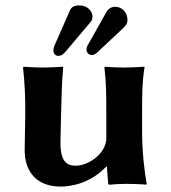

<svg xmlns="http://www.w3.org/2000/svg" viewBox="-20 -678 631 708"><path d="M372 -64H374L379 0C379 2 382 3 388 3C401 1 431 0 446 0C458 0 506 1 519 3L521 0C513 -43 504 -117 504 -192V-249C504 -324 504 -376 513 -429L512 -432C512 -432 470 -429 435 -429C401 -429 367 -432 367 -432L365 -429C372 -373 372 -325 372 -249V-169C372 -111 305 -67 260 -67C230 -67 201 -77 203 -159L205 -249C207 -324 208 -378 213 -429L212 -432C212 -432 172 -429 137 -429C103 -429 67 -432 67 -432L65 -429C71 -372 74 -321 73 -249L71 -126C70 -57 105 10 204 10C245 10 316 -4 372 -64ZM321 -617C321 -638 301 -658 274 -658C265 -658 247 -658 239 -642L180 -508C179 -504 177 -499 177 -492C177 -484 181 -472 195 -472C203 -472 212 -475 223 -489L315 -598C319 -603 321 -609 321 -617ZM450 -605C450 -629 433 -653 404 -653C384 -653 374 -637 372 -633L304 -512C301 -508 299 -502 299 -495C299 -486 306 -475 319 -475C324 -475 331 -478 338 -484L436 -576C442 -583 450 -589 450 -605Z"/></svg>

Font: Libertinus Sans
Style: Bold
Weight: 700
Designer: Philipp H. Poll, Khaled Hosny
Foundry: Caleb Maclennan
Version: Version 7.050;RELEASE